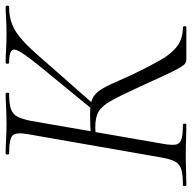

<svg xmlns="http://www.w3.org/2000/svg" viewBox="-24 -644 665 664"><g transform="rotate(-90 308.0 -312.5)"><path d="M435 0Q427 0 421 -3.5Q415 -7 406 -22Q397 -37 380.5 -72Q364 -107 335 -171Q308 -230 290.5 -261Q273 -292 253.5 -303.5Q234 -315 199 -315Q189 -315 178.5 -314Q168 -313 157 -312L159 -330Q215 -333 244 -333Q274 -333 291.5 -327.5Q309 -322 322 -306Q335 -290 348 -261.5Q361 -233 382 -186Q409 -130 431 -91Q453 -52 479.5 -32Q506 -12 544 -12Q549 -12 549 -6Q549 0 544 0ZM0 0Q-4 0 -4 -6Q-4 -12 0 -12Q35 -12 53.5 -17.5Q72 -23 80.5 -38.5Q89 -54 94 -82L175 -545Q183 -588 171.5 -600.5Q160 -613 109 -613Q105 -613 105 -619Q105 -625 109 -625Q131 -625 157 -623.5Q183 -622 212 -622Q244 -622 270.5 -623.5Q297 -625 316 -625Q319 -625 319 -619Q319 -613 316 -613Q282 -613 263.5 -607Q245 -601 236.5 -585Q228 -569 222 -540L142 -80Q137 -51 139.5 -36.5Q142 -22 158 -17Q174 -12 208 -12Q212 -12 212 -6Q212 0 208 0Q186 0 160 -1Q134 -2 104 -2Q74 -2 47 -1Q20 0 0 0ZM276 -317 262 -326 412 -509Q465 -574 468 -593.5Q471 -613 423 -613Q419 -613 419 -619Q419 -625 423 -625Q446 -625 467.5 -623.5Q489 -622 524 -622Q559 -622 578.5 -623.5Q598 -625 615 -625Q620 -625 620 -619Q620 -613 615 -613Q581 -613 554 -602Q527 -591 499.5 -566Q472 -541 436 -499Z"/></g></svg>

Font: Cormorant Garamond Light
Style: Italic
Weight: 300
Italic angle: -10°
Designer: Christian Thalmann (Catharsis Fonts)
Foundry: Catharsis Fonts
Version: Version 4.001